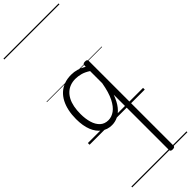

<svg xmlns="http://www.w3.org/2000/svg" viewBox="-473 -1044 1592 1592"><g transform="rotate(-45 323.5 -247.5)"><path d="M247 17Q195 17 155 -12Q115 -41 93 -96Q71 -151 71 -230Q71 -281 80.5 -325.5Q90 -370 108.5 -405.5Q127 -441 155 -466.5Q183 -492 219.5 -505.5Q256 -519 302 -519Q337 -519 369 -509.5Q401 -500 435 -480V-497Q435 -506 441.5 -510.5Q448 -515 461 -515Q475 -515 481 -510.5Q487 -506 487 -496V496Q487 506 480.5 510.5Q474 515 460 515Q447 515 441 510.5Q435 506 435 496V-152Q412 -89 382 -52Q352 -15 317.5 1Q283 17 247 17ZM127 -233Q127 -177 140.5 -131.5Q154 -86 182.5 -59.5Q211 -33 255 -33Q293 -33 328 -58Q363 -83 391 -138.5Q419 -194 435 -287V-429Q398 -453 365.5 -461.5Q333 -470 303 -470Q270 -470 242.5 -460Q215 -450 193.5 -430.5Q172 -411 157 -382.5Q142 -354 134.5 -316.5Q127 -279 127 -233ZM0 490H647V500H0ZM0 -20H647V0H0ZM0 -505H647V-500H0ZM0 -1010H647V-1000H0Z"/></g></svg>

Font: Playwrite PE Guides
Style: Regular
Weight: 400
Designer: Veronika Burian, José Scaglione
Foundry: TypeTogether
Version: Version 1.003